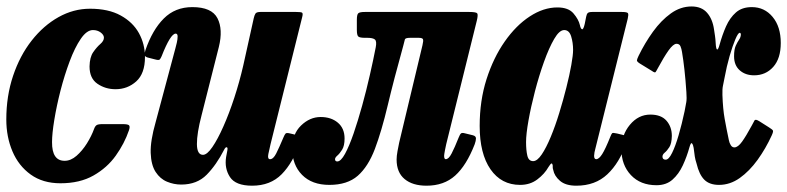

<svg xmlns="http://www.w3.org/2000/svg" viewBox="-20 -557 2436 594"><path d="M428.5 -380.5Q428.5 -329.5 401.5 -305.2Q374.5 -281 337.5 -281Q306 -281 281.5 -297.8Q257 -314.5 257 -351.5Q257.5 -380 268.5 -395.8Q279.5 -411.5 290.5 -421Q301.5 -430.5 301.5 -440.5Q301.5 -449 291.5 -456.5Q281.5 -464 267.5 -464Q248.5 -464 230 -437Q211.5 -410 195.5 -367.2Q179.5 -324.5 167.2 -276.8Q155 -229 148 -186.2Q141 -143.5 141 -117.5Q140.5 -59.5 180 -59.5Q199 -59.5 216.8 -75Q234.5 -90.5 248.8 -113.2Q263 -136 271 -158Q274 -166.5 278.8 -169.8Q283.5 -173 297 -173H360Q375 -173 379 -169.5Q383 -166 379 -154Q365 -113 338.2 -75.5Q311.5 -38 269.2 -14Q227 10 167 10Q112.5 10 75 -17Q37.5 -44 18.5 -88.8Q-0.5 -133.5 -0.5 -187.5Q-0.5 -260 20.5 -322.5Q41.5 -385 78 -431.5Q114.5 -478 161 -504Q207.5 -530 258.5 -530Q315.5 -530 353.2 -509.2Q391 -488.5 409.8 -454.5Q428.5 -420.5 428.5 -380.5Z M430 -402Q451.5 -464.5 486.8 -499.8Q522 -535 575 -535Q635 -535 652.8 -500.5Q670.5 -466 657 -411.5L603.5 -200Q589 -144.5 589.2 -111.2Q589.5 -78 608 -78Q620.5 -78 637 -102Q653.5 -126 671.2 -166Q689 -206 705 -255Q721 -304 732.5 -354L765 -500.5Q767 -509.5 770.2 -514.8Q773.5 -520 785.5 -520H896Q910.5 -520 914.2 -518Q918 -516 915 -504.5L817 -111Q813.5 -96.5 810.2 -80.5Q807 -64.5 815.5 -64.5Q825.5 -64.5 834.5 -82.2Q843.5 -100 857 -132Q860.5 -140.5 863.5 -143.8Q866.5 -147 878 -144L899 -139Q908.5 -137 909.8 -132Q911 -127 908 -116.5Q886.5 -53.5 851.5 -18Q816.5 17.5 760 17.5Q709 17.5 691.5 -9.2Q674 -36 679.5 -71L683.5 -92.5Q685 -101 681.2 -101.5Q677.5 -102 673.5 -94Q649.5 -47 619.5 -16.5Q589.5 14 540.5 14Q518 14 496.8 5.2Q475.5 -3.5 461.5 -25Q447.5 -46.5 446.2 -84Q445 -121.5 461.5 -179L522.5 -407Q524.5 -414 527 -424.8Q529.5 -435.5 529.5 -444.2Q529.5 -453 523.5 -453Q507.5 -453 480 -383Q477 -376 474.2 -373Q471.5 -370 460.5 -373L437 -379Q428.5 -381.5 427.5 -386.5Q426.5 -391.5 430 -402Z M884 -97.5Q884 -142 911.2 -168.5Q938.5 -195 972 -195Q1004.5 -195 1025.2 -177.5Q1046 -160 1046 -128.5Q1046 -106 1038.5 -94Q1031 -82 1023.8 -75.8Q1016.5 -69.5 1016.5 -64.5Q1016.5 -57.5 1023.5 -57.5Q1034.5 -57.5 1047.5 -81.2Q1060.5 -105 1074 -144.2Q1087.5 -183.5 1100.5 -230.5Q1113.5 -277.5 1124.2 -324.8Q1135 -372 1142.5 -411Q1146 -429.5 1139.8 -434.8Q1133.5 -440 1116.5 -440H1109.5Q1093.5 -440 1088.8 -443.8Q1084 -447.5 1084 -464.5V-495.5Q1084 -512 1088.5 -516Q1093 -520 1109 -520H1431.5Q1453.5 -520 1456.5 -515.5Q1459.5 -511 1455 -492.5L1360.5 -111Q1359 -105 1356.5 -91.8Q1354 -78.5 1354 -75Q1354 -64.5 1359 -64.5Q1368 -64.5 1377.2 -82.2Q1386.5 -100 1399 -131.5Q1403 -141.5 1406.2 -144.2Q1409.5 -147 1418.5 -144.5L1443 -138.5Q1452.5 -136 1452.5 -128.8Q1452.5 -121.5 1448.5 -110.5Q1423 -45 1388.2 -13.8Q1353.5 17.5 1299.5 17.5Q1256.5 17.5 1231.8 -3Q1207 -23.5 1207 -63.5Q1207 -74 1209.8 -89.5Q1212.5 -105 1215 -116L1287 -417Q1290.5 -431.5 1288.5 -435.8Q1286.5 -440 1275 -440H1248.5Q1233.5 -440 1232.5 -434.5Q1231.5 -429 1227.5 -415Q1198.5 -311 1179.5 -231Q1160.5 -151 1139.8 -96.2Q1119 -41.5 1086.8 -13.2Q1054.5 15 999 15Q945 15 914.5 -16Q884 -47 884 -97.5Z M1918 -115Q1896.5 -53 1859 -17.8Q1821.5 17.5 1763 17.5Q1730 17.5 1712.5 2.5Q1695 -12.5 1691.5 -31.5Q1690 -36 1690 -38.8Q1690 -41.5 1690 -45Q1688.5 -52.5 1685.8 -51.2Q1683 -50 1677 -40.5Q1664.5 -18.5 1642.2 -1.8Q1620 15 1589 15Q1531 15 1497.5 -33.2Q1464 -81.5 1464 -167.5Q1464 -245.5 1485.2 -312Q1506.5 -378.5 1541.5 -428.5Q1576.5 -478.5 1619 -506.2Q1661.5 -534 1704.5 -534Q1738.5 -534 1754.2 -515.5Q1770 -497 1774 -479.5Q1776.5 -467.5 1780.8 -466.5Q1785 -465.5 1789 -483L1793.5 -505.5Q1795 -513.5 1798.5 -516.8Q1802 -520 1812.5 -520H1904Q1920.5 -520 1922.8 -516Q1925 -512 1922 -499L1822 -97.5Q1820.5 -93 1819.2 -85.8Q1818 -78.5 1818 -75Q1818 -64.5 1824.5 -64.5Q1833 -64.5 1843 -80.2Q1853 -96 1868 -133.5Q1871.5 -142.5 1873.8 -144.8Q1876 -147 1889 -144L1911.5 -138.5Q1919 -136.5 1920.5 -132Q1922 -127.5 1918 -115ZM1753 -402.5Q1753 -425 1747 -444.5Q1741 -464 1725.5 -464Q1710.5 -464 1694.5 -436.5Q1678.5 -409 1663 -365.8Q1647.5 -322.5 1635 -274.5Q1622.5 -226.5 1615 -184.2Q1607.5 -142 1607.5 -117.5Q1607.5 -92 1611.5 -75.2Q1615.5 -58.5 1629.5 -58.5Q1642 -58.5 1656 -79.2Q1670 -100 1684 -133.8Q1698 -167.5 1710.2 -207.5Q1722.5 -247.5 1732.2 -286.2Q1742 -325 1747.5 -356Q1753 -387 1753 -402.5Z M1902.5 -95Q1902.5 -139.5 1928.8 -171Q1955 -202.5 1992 -202.5Q2025.5 -202.5 2042 -183.5Q2058.5 -164.5 2058.5 -136.5Q2058 -113 2050.8 -101.8Q2043.5 -90.5 2036.5 -84.8Q2029.5 -79 2029.5 -72.5Q2029.5 -63 2039.5 -63Q2049 -63 2059.2 -83.8Q2069.5 -104.5 2079.5 -138.8Q2089.5 -173 2098 -213Q2101.5 -231 2103.2 -241Q2105 -251 2103.5 -272Q2101 -310 2097.5 -341.2Q2094 -372.5 2090 -396Q2088.5 -406 2085.2 -413.8Q2082 -421.5 2073 -421.5Q2063 -421.5 2048.2 -400.8Q2033.5 -380 2015.5 -346.5Q2010.5 -337 2008.2 -334Q2006 -331 1997 -337.5L1959.5 -360.5Q1950 -366.5 1950.5 -370.5Q1951 -374.5 1955.5 -384Q1975 -424 2000.2 -459Q2025.5 -494 2055.5 -515.5Q2085.5 -537 2119.5 -537Q2150.5 -537 2167.5 -517.5Q2184.5 -498 2189 -466Q2190.5 -456.5 2192 -446.2Q2193.5 -436 2194 -425.5Q2195 -406 2198.2 -404Q2201.5 -402 2206 -418Q2214.5 -449 2226.2 -475.5Q2238 -502 2256.8 -518.5Q2275.5 -535 2306 -535Q2345 -535 2370.2 -504.8Q2395.5 -474.5 2395.5 -424Q2395.5 -376 2372.2 -350Q2349 -324 2313 -324Q2286 -324 2268.5 -339.5Q2251 -355 2251 -383Q2251 -404 2256.2 -415.5Q2261.5 -427 2266.5 -434.2Q2271.5 -441.5 2272 -449.5Q2272 -455.5 2268.5 -455.5Q2263.5 -455.5 2255 -435.5Q2246.5 -415.5 2237.2 -383.5Q2228 -351.5 2221.5 -316Q2218.5 -300 2216.5 -291Q2214.5 -282 2215 -263Q2216.5 -219.5 2222 -189Q2227.5 -158.5 2235 -123Q2236.5 -115 2240.8 -108Q2245 -101 2252 -101Q2263 -101 2275.8 -118.8Q2288.5 -136.5 2305.5 -168Q2311.5 -179 2314.2 -184.2Q2317 -189.5 2329 -182L2359 -163Q2369.5 -156.5 2371.2 -153.2Q2373 -150 2367.5 -138Q2349 -97.5 2323.8 -62.5Q2298.5 -27.5 2268.5 -6.2Q2238.5 15 2204.5 15Q2175 15 2159 -1Q2143 -17 2135 -51Q2131 -63 2129.5 -73Q2128 -83 2126 -99.5Q2124.5 -109 2121 -113.2Q2117.5 -117.5 2113 -101.5Q2105 -72.5 2092.5 -45.5Q2080 -18.5 2060.5 -1.2Q2041 16 2011 16Q1961.5 16 1932 -15.2Q1902.5 -46.5 1902.5 -95Z"/></svg>

Font: Besley* Condensed
Style: Bold Italic
Weight: 700
Width: 3
Italic angle: -13°
Designer: Owen Earl
Foundry: indestructible type*
Version: Version 3.000; ttfautohint (v1.8.3)